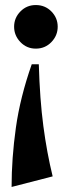

<svg xmlns="http://www.w3.org/2000/svg" viewBox="-20 -496 265 762"><path d="M122 -476Q159 -476 184 -450.5Q209 -425 209 -390Q209 -355 184 -329Q159 -303 122 -303Q86 -303 61 -329Q36 -355 36 -390Q36 -425 61 -450.5Q86 -476 122 -476ZM134 -241Q138 -102 152 4Q166 110 189 204L26 246Q26 132 43 11Q60 -110 106 -241Z"/></svg>

Font: Bona Nova SC
Style: Bold
Weight: 700
Designer: Mateusz Machalski
Foundry: Capitalics
Version: Version 4.001; ttfautohint (v1.8.4.7-5d5b)